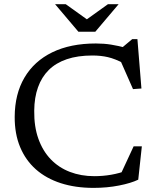

<svg xmlns="http://www.w3.org/2000/svg" viewBox="-20 -904 759 934"><path d="M439 -47Q480.5 -47 521 -54Q561.5 -61 599.5 -75.5L561 -43.5L630 -192H670L652.5 -30Q617.5 -13 559 -1.5Q500.5 10 435 10Q346.5 10 275.5 -13Q204.5 -36 154.5 -80.2Q104.5 -124.5 77.8 -188.8Q51 -253 51.5 -336Q52 -446.5 99 -526.5Q146 -606.5 234.2 -649.5Q322.5 -692.5 446.5 -692.5Q485.5 -692.5 520 -687Q554.5 -681.5 596.5 -670.5L567.5 -667L623 -713.5H648.5L668 -473.5L627 -470.5L560 -622.5L582.5 -595.5Q539.5 -618 505 -626Q470.5 -634 429.5 -634Q358 -634 305 -616Q252 -598 217.2 -563.5Q182.5 -529 164.8 -479.2Q147 -429.5 146.5 -365.5Q145.5 -288 166.8 -228.8Q188 -169.5 227 -129Q266 -88.5 320 -67.8Q374 -47 439 -47ZM411 -804H394L505 -883.5H557L443.5 -749.5H361.5L248 -883.5H300Z"/></svg>

Font: Newsreader
Style: Regular
Weight: 400
Designer: Hugues Gentile
Foundry: Production Type
Version: Version 1.003